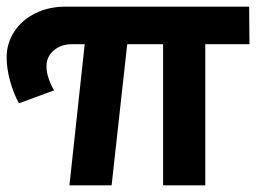

<svg xmlns="http://www.w3.org/2000/svg" viewBox="-34 -558 782 578"><path d="M584 -425V0H457V-425H349L302 0H175L221 -425H183Q149 -425 127 -405.5Q105 -386 106 -356Q106 -341 112.5 -321.5Q119 -302 129 -286L23 -247Q6 -278 -4 -315.5Q-14 -353 -14 -385Q-14 -428 9 -463Q32 -498 72.5 -518Q113 -538 163 -538H716L717 -425Z"/></svg>

Font: Gontserrat SemiBold
Style: Regular
Weight: 600
Designer: Julieta Ulanovsky
Foundry: Julieta Ulanovsky
Version: Version 6.001